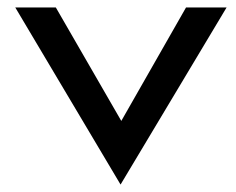

<svg xmlns="http://www.w3.org/2000/svg" viewBox="-20 -471 635 516"><path d="M21 -451 304 25 589 -451H480L306 -146L130 -451Z"/></svg>

Font: Charger
Style: ExBd
Weight: 400
Designer: Jasper
Foundry: Cannot Into Space Fonts
Version: Version 0.99